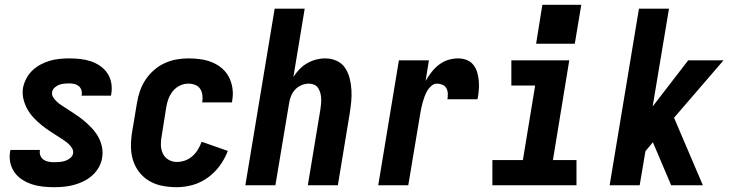

<svg xmlns="http://www.w3.org/2000/svg" viewBox="-20 -771 3040 799"><path d="M206 8Q182 8 158.5 5.5Q135 3 113.5 -4Q92 -11 73 -23Q54 -35 41 -53Q28 -71 23 -93.5Q18 -116 22 -140Q23 -142 23 -144Q23 -146 24 -147H146Q146 -147 146 -146.5Q146 -146 146 -145Q144 -133 148.5 -122.5Q153 -112 162 -106Q171 -100 182.5 -98Q194 -96 206 -96Q217 -96 228.5 -97Q240 -98 251 -101.5Q262 -105 272 -113Q282 -121 284 -132Q286 -144 280 -154Q274 -164 265.5 -172Q257 -180 247.5 -186Q238 -192 228 -199Q209 -211 190 -223.5Q171 -236 153.5 -250Q136 -264 120.5 -280.5Q105 -297 94 -316.5Q83 -336 77.5 -359Q72 -382 76 -407Q80 -426 90 -445Q100 -464 115.5 -478.5Q131 -493 150 -503Q169 -513 188.5 -518.5Q208 -524 228 -526Q248 -528 268 -528Q291 -528 314 -525.5Q337 -523 358 -516Q379 -509 397 -496.5Q415 -484 427 -466Q439 -448 443 -426Q447 -404 443 -380Q443 -378 442.5 -376.5Q442 -375 442 -373H319Q319 -374 319.5 -374.5Q320 -375 320 -375Q322 -386 318.5 -396.5Q315 -407 307.5 -413Q300 -419 289.5 -421.5Q279 -424 268 -424Q258 -424 247.5 -423Q237 -422 227 -418.5Q217 -415 208 -407Q199 -399 197 -389Q195 -376 201.5 -366Q208 -356 216.5 -348Q225 -340 235 -333.5Q245 -327 254 -321L256 -320Q274 -308 293 -295.5Q312 -283 329 -269Q346 -255 361.5 -238.5Q377 -222 388 -203Q399 -184 404 -161Q409 -138 405 -114Q402 -94 391 -74.5Q380 -55 363.5 -40.5Q347 -26 327.5 -16.5Q308 -7 287.5 -1.5Q267 4 246.5 6Q226 8 206 8Z M716 8Q686 8 656.5 2.5Q627 -3 602 -17.5Q577 -32 559.5 -54.5Q542 -77 533.5 -104.5Q525 -132 525 -162.5Q525 -193 530 -223L550 -343Q554 -368 562.5 -392.5Q571 -417 585.5 -439Q600 -461 620.5 -479Q641 -497 665 -508Q689 -519 714 -523.5Q739 -528 764 -528Q790 -528 815 -524.5Q840 -521 863 -511.5Q886 -502 904 -486.5Q922 -471 933 -449.5Q944 -428 947.5 -402.5Q951 -377 946 -351Q946 -350 946 -348Q946 -346 945 -345H821Q821 -345 821.5 -346Q822 -347 822 -348Q824 -362 822 -376.5Q820 -391 812.5 -402Q805 -413 791.5 -418Q778 -423 764 -423Q746 -423 729 -415Q712 -407 700 -392.5Q688 -378 681.5 -361Q675 -344 672 -326L653 -206Q649 -187 649.5 -168Q650 -149 657.5 -132.5Q665 -116 681 -106.5Q697 -97 716 -97Q733 -97 750 -103Q767 -109 780.5 -121Q794 -133 803.5 -148.5Q813 -164 819 -181L834 -176L928 -143Q916 -111 895 -82Q874 -53 845 -32Q816 -11 782.5 -1.5Q749 8 716 8Z M1001 0 1123 -735H1248L1201 -451Q1212 -468 1226.5 -483Q1241 -498 1258.5 -508Q1276 -518 1295 -523Q1314 -528 1333 -528Q1359 -528 1381 -518Q1403 -508 1416 -488.5Q1429 -469 1435 -445.5Q1441 -422 1442.5 -397Q1444 -372 1441.5 -347Q1439 -322 1435 -297L1386 0H1261L1313 -314Q1315 -326 1316 -338Q1317 -350 1316.5 -361.5Q1316 -373 1313 -384Q1310 -395 1304 -404.5Q1298 -414 1287.5 -418.5Q1277 -423 1265 -423Q1250 -423 1234.5 -416.5Q1219 -410 1208 -398Q1197 -386 1191 -371Q1185 -356 1183 -341L1126 0Z M1554 0 1640 -520H1765L1751 -434Q1762 -453 1775.5 -470.5Q1789 -488 1806.5 -501.5Q1824 -515 1844.5 -521.5Q1865 -528 1886 -528Q1905 -528 1922 -521.5Q1939 -515 1950 -501Q1961 -487 1966 -469.5Q1971 -452 1972.5 -433.5Q1974 -415 1972.5 -396Q1971 -377 1967 -358H1842Q1844 -370 1843.5 -382Q1843 -394 1837.5 -404Q1832 -414 1821 -418.5Q1810 -423 1798 -423Q1786 -423 1775.5 -414Q1765 -405 1758.5 -394Q1752 -383 1747.5 -371Q1743 -359 1739.5 -347Q1736 -335 1733.5 -323Q1731 -311 1729 -299L1679 0Z M2029 0V-105H2156L2207 -415H2108V-520H2349L2281 -105H2379V0ZM2211 -589 2237 -751H2399L2372 -589Z M2517 0 2639 -735H2764L2696 -328L2844 -520H2991L2785 -281L2905 0H2773L2697 -179L2666 -142L2642 0Z"/></svg>

Font: Iosevka SS04 Extrabold
Style: Italic
Weight: 800
Italic angle: -9°
Monospace: yes
Designer: Belleve Invis
Foundry: Belleve Invis
Version: Version 19.0.0; ttfautohint (v1.8.4)